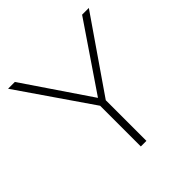

<svg xmlns="http://www.w3.org/2000/svg" viewBox="-190 -888 1044 1044"><g transform="rotate(-45 332.5 -366.0)"><path d="M353.5 0H310.5V-313L22 -732.4H74.2L332.5 -351.6L591.3 -732.4H643.1L353.5 -312.5Z"/></g></svg>

Font: Kumbh Sans ExtraLight
Style: Regular
Weight: 250
Version: Version 1.005